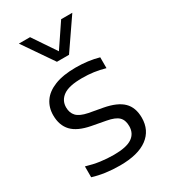

<svg xmlns="http://www.w3.org/2000/svg" viewBox="-199 -902 883 1005"><g transform="rotate(-30 242.0 -399.0)"><path d="M61 -13V-78.5Q103 -66 142.2 -60.5Q181.5 -55 224 -55Q299 -55 333.2 -78Q367.5 -101 367.5 -145.5Q367.5 -182 347.8 -201.2Q328 -220.5 278.5 -229.5L195.5 -245Q119.5 -259.5 85.2 -295.8Q51 -332 51 -393Q51 -440 75.5 -475.5Q100 -511 150.5 -531Q201 -551 277.5 -551Q352.5 -551 416 -533V-467.5Q381 -477.5 348 -482Q315 -486.5 279 -486.5Q199.5 -486.5 164.8 -461.8Q130 -437 130 -395Q130 -362 149.2 -341.5Q168.5 -321 216 -311.5L298.5 -296.5Q376 -282 411.2 -247.2Q446.5 -212.5 446.5 -150.5Q446.5 -75 389.8 -32.8Q333 9.5 223.5 9.5Q133.5 9.5 61 -13ZM338.5 -808H406L281 -626H208L83 -808H150.5L244.5 -668.5Z"/></g></svg>

Font: Encode Sans Semi Expanded
Style: Regular
Weight: 400
Width: 6
Designer: Multiple Designers
Foundry: Impallari Type
Version: Version 2.000